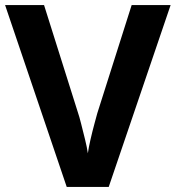

<svg xmlns="http://www.w3.org/2000/svg" viewBox="-20 -734 690 754"><path d="M650 -714 407 0H242L0 -714H153L287 -289Q291 -278 298.5 -248.5Q306 -219 314 -186.5Q322 -154 325 -132Q328 -154 335.5 -186.5Q343 -219 351 -248.5Q359 -278 362 -289L497 -714Z"/></svg>

Font: Noto Sans Gurmukhi
Style: Regular
Weight: 400
Designer: Jelle Bosma - Monotype Design Team
Foundry: Monotype Imaging Inc.
Version: Version 2.003